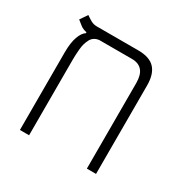

<svg xmlns="http://www.w3.org/2000/svg" viewBox="-141 -745 868 878"><g transform="rotate(30 293.0 -306.0)"><path d="M475.6 -467.3V0H427.2V-451.7Q427.2 -537.6 354.5 -537.6H182.6Q153.3 -534.2 140.6 -510.7Q127.9 -487.3 125 -456.5Q122.1 -425.8 122.1 -400.4V0H73.7V-409.7Q73.7 -460.4 85 -491.9Q96.2 -523.4 113.8 -534.2V-539.1Q93.8 -543 80.3 -553.5Q66.9 -564 55.7 -573.2L82 -611.8Q93.3 -603.5 108.4 -594.7Q123.5 -585.9 141.6 -585.9H360.8Q420.4 -585.9 448 -556.4Q475.6 -526.9 475.6 -467.3Z"/></g></svg>

Font: Cascadia Code NF ExtraLight
Style: Regular
Weight: 200
Monospace: yes
Designer: Aaron Bell
Foundry: Saja Typeworks
Version: Version 2404.023; ttfautohint (v1.8.4)